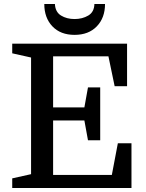

<svg xmlns="http://www.w3.org/2000/svg" viewBox="-20 -938 729 958"><path d="M480 -238H419L401 -337H245V-65H538L568 -223H636V0H41V-48L135 -69V-651L41 -672V-720H614V-508H552L521 -657H245V-402H401L419 -502H480ZM504 -918H451Q450 -878 420.5 -860.5Q391 -843 352 -843Q313 -843 284.5 -860.5Q256 -878 254 -918H201Q201 -849 241.5 -806.5Q282 -764 352 -764Q422 -764 463 -806.5Q504 -849 504 -918Z"/></svg>

Font: Domine Medium
Style: Regular
Weight: 500
Designer: Pablo Impallari, Rodrigo Fuenzalida, Brenda Gallo
Foundry: Pablo Impallari, Rodrigo Fuenzalida, Brenda Gallo
Version: Version 2.000